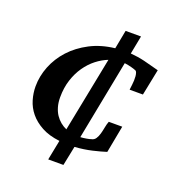

<svg xmlns="http://www.w3.org/2000/svg" viewBox="-128 -699 853 915"><g transform="rotate(20 299.0 -241.0)"><path d="M535.2 -335H467.8Q467.8 -336.4 468.8 -343.8Q469.7 -351.1 470.9 -361.3Q472.2 -371.6 472.7 -383.3Q473.1 -395 472.2 -405.3Q471.2 -415.5 468.3 -423.1Q465.3 -430.7 459 -432.1Q456.5 -433.1 450.9 -435.1Q445.3 -437 437.5 -439Q429.7 -440.9 420.7 -442.9Q411.6 -444.8 402.8 -445.8L324.2 -42Q339.8 -43 355 -45.7Q370.1 -48.3 376 -50.8Q390.6 -53.2 398.4 -64.9Q406.2 -76.7 410.6 -92.8Q415 -108.9 418.2 -126.2Q421.4 -143.6 426.8 -157.2H495.1L469.2 -20Q440.4 -10.7 400.9 -1.5Q361.3 7.8 314 11.2L293.9 109.9H216.8L236.8 8.8Q182.1 2.4 144.8 -18.1Q107.4 -38.6 84.2 -66.9Q61 -95.2 51 -129.2Q41 -163.1 41 -196.8Q41 -248.5 61 -299.1Q81.1 -349.6 118.9 -390.9Q156.7 -432.1 211.4 -460.7Q266.1 -489.3 335.9 -497.1L354 -591.8H432.1L414.1 -499Q432.1 -497.6 449.7 -494.9Q467.3 -492.2 485.1 -488Q502.9 -483.9 521.5 -478.5L562 -467.8ZM324.2 -434.1Q293.9 -422.4 266.1 -400.6Q238.3 -378.9 216.6 -347.7Q194.8 -316.4 181.9 -276.4Q168.9 -236.3 168.9 -188Q168.9 -161.1 175.3 -139.4Q181.6 -117.7 192.6 -101.3Q203.6 -85 218 -73.2Q232.4 -61.5 249 -54.2Z"/></g></svg>

Font: Charis SIL Eur
Style: Bold Italic
Weight: 700
Italic angle: -11°
Foundry: SIL International
Version: Version 5.000